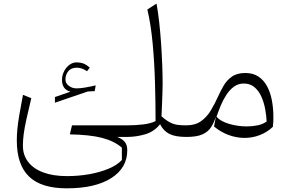

<svg xmlns="http://www.w3.org/2000/svg" viewBox="-20 -756 1600 1060"><path d="M152.8 -213.9 106.9 -232.4Q93.8 -164.6 86.2 -119.1Q78.6 -73.7 75.7 -41.5Q72.8 -9.3 72.8 20Q72.8 153.3 140.1 218.5Q207.5 283.7 348.1 283.7Q505.9 283.7 594.2 227.3Q682.6 170.9 682.6 74.2Q682.6 45.4 669.9 28.6Q657.2 11.7 627 0H682.1V-64H377.4L365.7 -14.2Q476.1 -12.2 543.2 5.1Q610.4 22.5 652.8 59.1V127.4Q627.9 154.8 580.8 174.8Q533.7 194.8 473.9 205.6Q414.1 216.3 350.1 216.3Q273.4 216.3 219 196Q164.6 175.8 135.5 137.9Q106.4 100.1 106.4 48.3Q106.4 18.1 110.8 -15.4Q115.2 -48.8 125.5 -96.2Q135.7 -143.6 152.8 -213.9ZM341.3 -317.4Q341.3 -343.3 356.9 -362.8Q372.6 -382.3 403.8 -382.3Q416.5 -382.3 430.2 -378.2Q443.8 -374 460.4 -362.8L476.1 -382.8Q453.1 -401.4 437.5 -406.5Q421.9 -411.6 402.3 -411.6Q387.2 -411.6 372.8 -404.1Q358.4 -396.5 346.9 -382.8Q335.4 -369.1 328.9 -351.6Q322.3 -334 322.3 -313.5Q322.3 -289.6 333.7 -272.7Q345.2 -255.9 369.1 -250L283.2 -220.2V-189L464.8 -251L502.9 -252.9L508.3 -284.7Q475.6 -276.9 448.5 -272.5Q421.4 -268.1 402.8 -268.1Q378.4 -268.1 359.9 -282.2Q341.3 -296.4 341.3 -317.4Z M844.2 -736.3 793.5 -703.6Q813 -621.1 822.8 -516.4Q832.5 -411.6 835.7 -300.5Q838.9 -189.5 838.9 -87.4Q811 -73.7 768.3 -68.8Q725.6 -64 682.1 -64Q674.8 -64 671.1 -56.4Q667.5 -48.8 667.5 -33.2V-30.8Q667.5 -15.1 671.1 -7.6Q674.8 0 682.1 0Q731.4 0 781.5 -14.6Q831.5 -29.3 863.8 -70.3Q882.3 -33.2 915.3 -16.6Q948.2 0 1008.3 0H1008.8V-64H1008.3Q983.4 -64 962.6 -66.4Q941.9 -68.8 920.4 -79.3Q898.9 -89.8 871.6 -113.8Q873.5 -151.4 874.8 -187.7Q876 -224.1 877 -252Q877.9 -279.8 877.9 -291Q877.9 -339.4 875.7 -397.5Q873.5 -455.6 869.4 -516.1Q865.2 -576.7 858.9 -633.5Q852.5 -690.4 844.2 -736.3Z M1325.7 -294.9Q1361.3 -294.9 1385.3 -274.4Q1409.2 -253.9 1423.3 -221.7Q1437.5 -189.5 1444.1 -153.3Q1450.7 -117.2 1452.1 -85.4Q1431.2 -69.8 1401.9 -64Q1372.6 -58.1 1341.8 -58.1Q1293 -58.1 1245.4 -72Q1197.8 -85.9 1175.3 -111.3Q1185.1 -140.1 1198.2 -172.1Q1211.4 -204.1 1229.5 -231.9Q1247.6 -259.8 1271.2 -277.3Q1294.9 -294.9 1325.7 -294.9ZM1334.5 -353Q1288.6 -353 1260 -332.8Q1231.4 -312.5 1214.4 -282.7Q1197.3 -252.9 1184.1 -223.6Q1166 -183.1 1144 -146.5Q1122.1 -109.9 1089.8 -86.9Q1057.6 -64 1008.8 -64Q1001.5 -64 997.8 -56.4Q994.1 -48.8 994.1 -33.2V-30.8Q994.1 -15.1 997.8 -7.6Q1001.5 0 1008.8 0Q1066.9 0 1098.1 -14.4Q1129.4 -28.8 1145.3 -54Q1161.1 -79.1 1171.9 -110.8L1161.6 -57.6Q1199.2 -26.4 1242.7 -10.5Q1286.1 5.4 1330.6 5.4Q1373 5.4 1413.3 -9.8Q1453.6 -24.9 1486.3 -55.7Q1488.3 -71.3 1488.8 -83.7Q1489.3 -96.2 1489.3 -109.9Q1489.3 -159.7 1480.7 -203.6Q1472.2 -247.6 1453.6 -281.2Q1435.1 -314.9 1405.8 -334Q1376.5 -353 1334.5 -353Z"/></svg>

Font: Pinar VF
Style: Regular
Weight: 300
Designer: Amin Abedi
Version: Version 2.000